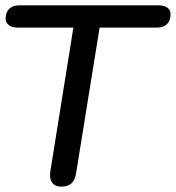

<svg xmlns="http://www.w3.org/2000/svg" viewBox="-20 -690 657 717"><path d="M209 7C241 7 259 -9 264 -42L352 -587H567C598 -587 617 -605 617 -636C617 -658 601 -670 572 -670H51C21 -670 1 -652 1 -621C1 -600 18 -587 46 -587H254L168 -50C162 -14 178 7 209 7Z"/></svg>

Font: SN Pro Medium
Style: Italic
Weight: 400
Italic angle: -9°
Designer: Tobias Whetton
Foundry: Supernotes
Version: Version 1.001;Glyphs 3.2 (3249)